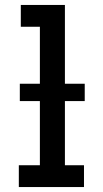

<svg xmlns="http://www.w3.org/2000/svg" viewBox="-20 -755 415 775"><path d="M56 0V-88H141V-647H64V-735H242V-88H319V0ZM322 -347H60V-417H322Z"/></svg>

Font: Iosevka Custom Semibold
Style: Regular
Weight: 600
Designer: Belleve Invis
Foundry: Belleve Invis
Version: Version 27.0.2; ttfautohint (v1.8.4)